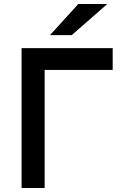

<svg xmlns="http://www.w3.org/2000/svg" viewBox="-20 -941 626 961"><path d="M88 0V-700H544V-591H203.5V0ZM230 -765 372 -921H517L339 -765Z"/></svg>

Font: Overpass SemiBold
Style: Regular
Weight: 600
Designer: Delve Withrington, Dave Bailey, Thomas Jockin
Foundry: Delve Fonts LLC
Version: Version 4.000